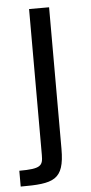

<svg xmlns="http://www.w3.org/2000/svg" viewBox="-61 -542 367 774"><g transform="rotate(-5 122.5 -155.0)"><path d="M-9 136V200C124 200 168 190 168 63V-510H87V81C87 124 79 136 -9 136Z"/></g></svg>

Font: Saira UNSAM
Style: Regular
Weight: 400
Designer: Hector Gatti with collaboration of the Omnibus-Type team
Foundry: Omnibus-Type
Version: Version 0.072;PS 000.072;hotconv 1.0.88;makeotf.lib2.5.64775